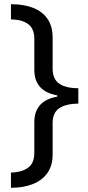

<svg xmlns="http://www.w3.org/2000/svg" viewBox="-20 -734 420 912"><path d="M32 86Q84 84 113.5 62.5Q143 41 143 -8V-153Q143 -256 252 -275V-281Q143 -300 143 -403V-549Q143 -598 114 -619.5Q85 -641 32 -642V-714Q94 -714 138 -696.5Q182 -679 206 -644Q230 -609 230 -555V-409Q230 -358 261.5 -336.5Q293 -315 352 -315V-242Q293 -241 261.5 -220Q230 -199 230 -149V0Q230 53 205 88Q180 123 135.5 140.5Q91 158 32 158Z"/></svg>

Font: Noto Sans Javanese
Style: Regular
Weight: 400
Designer: Monotype Design Team
Foundry: Monotype Imaging Inc.
Version: Version 2.004